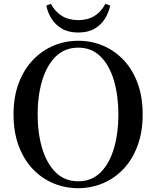

<svg xmlns="http://www.w3.org/2000/svg" viewBox="-20 -966 817 1004"><path d="M222.2 -937 246.1 -945.8Q267.6 -905.3 303.2 -883.1Q338.9 -860.8 389.2 -860.8Q439.5 -860.8 474.6 -883.1Q509.8 -905.3 530.8 -945.8L556.2 -937Q548.8 -901.4 529.3 -869.1Q509.8 -836.9 475.1 -816.4Q440.4 -795.9 389.2 -795.9Q337.9 -795.9 303.5 -816.4Q269 -836.9 249 -869.1Q229 -901.4 222.2 -937ZM389.2 18.1Q321.3 18.1 260.3 -7.1Q199.2 -32.2 152.1 -81.5Q105 -130.9 77.9 -202.6Q50.8 -274.4 50.8 -368.2Q50.8 -460 77.9 -531.5Q105 -603 152.1 -652.3Q199.2 -701.7 260.3 -727.3Q321.3 -752.9 389.2 -752.9Q457 -752.9 517.8 -727.5Q578.6 -702.1 625.5 -653.1Q672.4 -604 699.2 -532.2Q726.1 -460.4 726.1 -368.2Q726.1 -275.4 699.2 -203.6Q672.4 -131.8 625.7 -82.5Q579.1 -33.2 518.1 -7.6Q457 18.1 389.2 18.1ZM389.2 -18.1Q459.5 -18.1 506.1 -64.7Q552.7 -111.3 575.9 -190.7Q599.1 -270 599.1 -368.2Q599.1 -464.8 575.9 -544.2Q552.7 -623.5 506.1 -670.2Q459.5 -716.8 389.2 -716.8Q318.4 -716.8 271.2 -670.2Q224.1 -623.5 200.4 -544.2Q176.8 -464.8 176.8 -368.2Q176.8 -270 200.4 -190.7Q224.1 -111.3 271.2 -64.7Q318.4 -18.1 389.2 -18.1Z"/></svg>

Font: Source Han Serif TW SemiBold
Style: Regular
Weight: 600
Designer: Ryoko NISHIZUKA Ë•øÂ°öÊ∂ºÂ≠ê (kana & ideographs); Frank Grie√ühammer (Latin, Greek & Cyrillic); Wenlong ZHANG Âº†ÊñáÈæô 
Foundry: Adobe
Version: Version 2.003;hotconv 1.1.1;makeotfexe 2.6.0